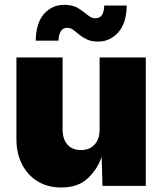

<svg xmlns="http://www.w3.org/2000/svg" viewBox="-20 -790 689 816"><path d="M240.2 6.8Q182.6 6.8 139.6 -19.5Q96.7 -45.9 73.2 -92.3Q49.8 -138.7 49.8 -198.2V-545.9H246.1V-239.3Q246.1 -198.7 266.6 -175.5Q287.1 -152.3 324.2 -152.3Q360.4 -152.3 381.8 -175.5Q403.3 -198.7 403.3 -239.3V-545.9H599.6V0H415.5L412.1 -123Q392.1 -67.4 351.1 -30.3Q310.1 6.8 240.2 6.8ZM397.5 -613.3Q369.6 -613.3 350.3 -622.1Q331.1 -630.9 317.1 -642.6Q303.2 -654.3 291.3 -663.1Q279.3 -671.9 265.6 -671.9Q231 -671.9 228.5 -617.2H131.8Q133.3 -694.3 168 -731.9Q202.6 -769.5 252.9 -769.5Q289.6 -769.5 312.5 -755.1Q335.4 -740.7 351.8 -726.6Q368.2 -712.4 384.8 -712.4Q405.3 -712.4 413.8 -726.8Q422.4 -741.2 422.9 -766.6H518.6Q517.6 -691.4 482.4 -652.3Q447.3 -613.3 397.5 -613.3Z"/></svg>

Font: Inter Black
Style: Regular
Weight: 900
Designer: Rasmus Andersson
Foundry: rsms
Version: Version 4.000;git-a52131595